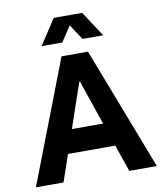

<svg xmlns="http://www.w3.org/2000/svg" viewBox="-98 -1010 934 1090"><g transform="rotate(-10 368.5 -465.0)"><path d="M315.8 -707H444.8L716.9 0H557.9ZM292.1 -707H398.4L393.4 -546.7H315.8L421 -707L179 0H19.9ZM195.9 -290.3H541V-155H195.9ZM286.4 -929.7H406L310.3 -783.7H190.7ZM330.8 -929.7H450.5L546.2 -783.7H426.5Z"/></g></svg>

Font: Wanted Sans Std Variable
Style: Regular
Weight: 400
Designer: Original Design by Kil Hyung-jin and Kang Hanbin, Wanted Lab, Inc;
Foundry: Wanted Lab, Inc.
Version: Version 1.003;Glyphs 3.2 (3227)